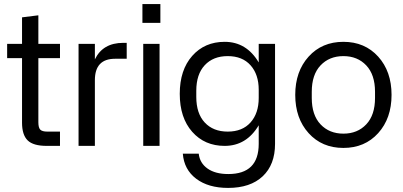

<svg xmlns="http://www.w3.org/2000/svg" viewBox="-20 -715 1977 941"><path d="M209 0Q143 0 115.5 -27Q88 -54 88 -114V-430H15V-500H88V-630L168 -640V-500H274V-430H168V-116Q168 -89 177.5 -79.5Q187 -70 212 -70H274V0Z M365 0V-500H445V-424Q484 -505 584 -505H601V-427H544Q445 -427 445 -322V0Z M682 0V-500H762V0ZM678 -603H766V-695H678Z M1098 206Q1001 206 941.5 161Q882 116 876 38H954Q959 84 997 111Q1035 138 1099 138Q1248 138 1248 -10V-101Q1188 0 1081 0Q983 0 922 -69Q861 -138 861 -255Q861 -372 922 -441Q983 -510 1081 -510Q1188 -510 1248 -409V-500H1328V-10Q1328 92 1267.5 149Q1207 206 1098 206ZM942 -240Q942 -159 983.5 -114.5Q1025 -70 1096 -70Q1168 -70 1208 -115Q1248 -160 1248 -235V-275Q1248 -350 1208 -395Q1168 -440 1096 -440Q1025 -440 983.5 -395.5Q942 -351 942 -270Z M1833.5 -62.5Q1768 10 1663 10Q1558 10 1492.5 -62.5Q1427 -135 1427 -250Q1427 -365 1492.5 -437.5Q1558 -510 1663 -510Q1768 -510 1833.5 -437.5Q1899 -365 1899 -250Q1899 -135 1833.5 -62.5ZM1508 -235Q1508 -151 1551 -105.5Q1594 -60 1663 -60Q1732 -60 1775 -105.5Q1818 -151 1818 -235V-265Q1818 -349 1775 -394.5Q1732 -440 1663 -440Q1594 -440 1551 -394.5Q1508 -349 1508 -265Z"/></svg>

Font: TASA Orbiter Display
Style: Regular
Weight: 400
Designer: Weizhong Zhang
Version: Version 1.000;Glyphs 3.1.2 (3151)